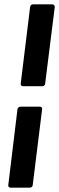

<svg xmlns="http://www.w3.org/2000/svg" viewBox="-20 -780 271 880"><path d="M85 -385H174C181 -385 187 -390 187 -397L231 -748C231 -755 227 -760 220 -760H131C124 -760 119 -755 118 -748L75 -397C74 -390 78 -385 85 -385ZM28 80H117C124 80 130 75 130 68L173 -279C174 -286 170 -291 163 -291H74C67 -291 61 -286 60 -279L18 68C17 75 21 80 28 80Z"/></svg>

Font: Barlow Condensed SemiBold
Style: Italic
Weight: 600
Width: 3
Italic angle: -7°
Designer: Jeremy Tribby
Foundry: Tribby Type
Version: Version 1.422;hotconv 1.0.109;makeotfexe 2.5.65596